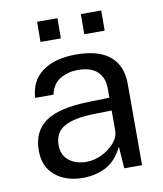

<svg xmlns="http://www.w3.org/2000/svg" viewBox="-80 -764 714 840"><g transform="rotate(-10 276.5 -344.0)"><path d="M221.5 10Q146 10 98.5 -29.5Q51 -69 51 -140Q51 -226 110.8 -268Q170.5 -310 303.5 -313L395.5 -315.5V-356Q395.5 -403.5 367 -431.2Q338.5 -459 279 -459Q234.5 -458.5 200.5 -437.8Q166.5 -417 157 -371H75.5Q79.5 -446.5 134.5 -486.8Q189.5 -527 283.5 -527Q384 -527 434.5 -484.5Q485 -442 485 -361V0H406L399 -97Q369 -36.5 323 -13.2Q277 10 221.5 10ZM249 -56.5Q284 -56.5 317.5 -73Q351 -89.5 373.2 -115.2Q395.5 -141 395.5 -170V-258.5L319 -257Q230 -255.5 185.2 -230.8Q140.5 -206 140.5 -149Q140.5 -105 171 -80.8Q201.5 -56.5 249 -56.5ZM335.5 -608 336 -697.5H426.5L426 -608ZM141 -608 141.5 -697.5H232L231.5 -608Z"/></g></svg>

Font: Public Sans
Style: Regular
Weight: 400
Designer: The Public Sans project authors (U.S. Web Design System). Libre Franklin designed by Pablo Impallari and Rodrigo Fuenzal
Version: Version 1.008; ttfautohint (v1.8.1) -l 8 -r 50 -G 200 -x 14 